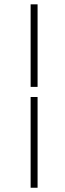

<svg xmlns="http://www.w3.org/2000/svg" viewBox="-20 -712 300 889"><path d="M154 -309.7H121.8V-691.9H154ZM121.8 -262.9H154V157.3H121.8Z"/></svg>

Font: Playfair Display SC
Style: Italic
Weight: 400
Italic angle: -14°
Designer: Claus Eggers Sørensen
Foundry: Claus Eggers Sørensen
Version: Version 1.202; ttfautohint (v1.6)